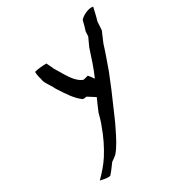

<svg xmlns="http://www.w3.org/2000/svg" viewBox="-171 -622 938 938"><g transform="rotate(-45 298.5 -153.0)"><path d="M171 -447C168 -435 166 -418 167 -400L166 -396C166 -372 176 -353 181 -332C182 -325 185 -314 187 -309C201 -266 215 -220 242 -188C248 -186 255 -184 263 -184L297 -147C282 -128 266 -109 250 -88C239 -70 227 -47 214 -31C184 13 151 51 113 86C83 113 53 132 19 152C28 155 44 168 71 172C88 162 109 144 127 130C139 126 151 122 162 116C195 94 227 57 254 26C274 4 301 -31 320 -55C356 -99 393 -147 427 -193C454 -233 479 -267 505 -309L545 -360C547 -367 550 -373 552 -380L560 -405C575 -429 586 -451 597 -472C575 -484 533 -475 515 -462C506 -446 497 -429 485 -411L477 -386C466 -372 454 -359 443 -345C414 -300 387 -258 354 -217C350 -230 345 -241 340 -252H317C314 -252 312 -253 310 -253C284 -273 273 -305 263 -337C258 -355 253 -373 248 -390C247 -393 245 -397 246 -400L239 -437C220 -442 196 -447 171 -447Z"/></g></svg>

Font: SolarCharger
Style: 552
Weight: 400
Designer: Mew Too
Foundry: Cannot Into Space Fonts/KineticPlasma Fonts
Version: Version 1.100